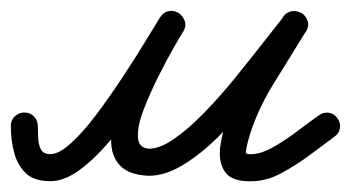

<svg xmlns="http://www.w3.org/2000/svg" viewBox="-45 -310 649 355"><path d="M0 -102Q11 -102 18 -94.5Q25 -87 25 -77Q25 -68 25.5 -55.5Q26 -43 30.5 -34Q35 -25 48 -25Q64 -25 86.5 -45.5Q109 -66 133 -98Q157 -130 180.5 -165.5Q204 -201 222.5 -231.5Q241 -262 251 -278Q258 -288 267.5 -289.5Q277 -291 285 -286Q293 -281 296.5 -271.5Q300 -262 294 -252Q290 -246 276.5 -222.5Q263 -199 247.5 -168Q232 -137 220.5 -107Q209 -77 210 -56.5Q211 -36 231 -35Q231 -35 231 -35Q230 -35 230 -35Q251 -35 278 -54Q305 -73 334 -103Q363 -133 390.5 -167Q418 -201 441.5 -231Q465 -261 480 -280Q487 -289 496.5 -289.5Q506 -290 514 -285Q521 -280 524 -270.5Q527 -261 520 -251Q492 -206 459.5 -153Q427 -100 413 -47Q410 -34 409.5 -29Q409 -24 422 -25Q440 -26 463 -39.5Q486 -53 507.5 -69.5Q529 -86 545 -97Q553 -103 563 -101.5Q573 -100 579 -91Q585 -83 583.5 -73Q582 -63 573 -57Q553 -42 528 -23.5Q503 -5 476.5 9.5Q450 24 424 25Q385 27 371.5 8.5Q358 -10 362.5 -41Q367 -72 382.5 -108.5Q398 -145 418 -180.5Q438 -216 455 -242Q472 -268 478 -278Q484 -288 494 -288Q504 -288 512 -282Q520 -277 523 -267.5Q526 -258 519 -249Q500 -225 474.5 -191.5Q449 -158 419 -122.5Q389 -87 357 -55.5Q325 -24 292.5 -4.5Q260 15 230 15Q230 15 230 15Q229 15 229 15Q192 13 176 -5Q160 -23 160.5 -51.5Q161 -80 171.5 -113.5Q182 -147 197.5 -179Q213 -211 228 -237.5Q243 -264 251 -277Q257 -288 267 -289Q277 -290 285 -285Q293 -280 296.5 -271Q300 -262 293 -251Q280 -229 259 -194.5Q238 -160 212.5 -122Q187 -84 159 -50.5Q131 -17 102.5 4Q74 25 48 25Q18 25 2.5 10Q-13 -5 -19 -28.5Q-25 -52 -25 -77Q-25 -88 -17.5 -95Q-10 -102 0 -102Z"/></svg>

Font: FRB American Cursive Semibold
Style: Italic
Weight: 600
Italic angle: -25°
Version: Version 2.0;Modular Font Editor K font №1